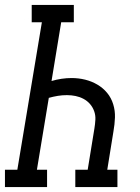

<svg xmlns="http://www.w3.org/2000/svg" viewBox="-46 -755 566 775"><path d="M-26 0V-70H24L123 -665H82V-735H252V-665H201L162 -428Q182 -434 202.5 -437Q223 -440 243 -440Q271 -440 297.5 -433.5Q324 -427 347 -413.5Q370 -400 386.5 -380Q403 -360 411 -334Q419 -308 418 -280.5Q417 -253 412 -225L387 -70H428V0H258V-70H308L335 -236Q338 -254 339 -272Q340 -290 334 -306.5Q328 -323 317 -335.5Q306 -348 291 -356Q276 -364 259 -367.5Q242 -371 224 -371Q205 -371 187 -368Q169 -365 151 -360L103 -70H144V0Z"/></svg>

Font: Iosevka Slab Oblique
Style: Regular
Weight: 400
Italic angle: -9°
Monospace: yes
Designer: Belleve Invis
Foundry: Belleve Invis
Version: Version 11.1.1; ttfautohint (v1.8.3)